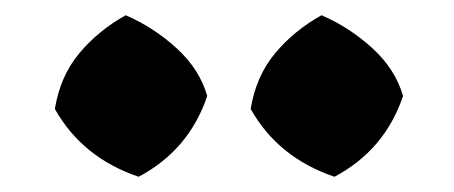

<svg xmlns="http://www.w3.org/2000/svg" viewBox="-20 -780 596 252"><path d="M419 -548Q345 -573 309 -637Q316 -680 341 -710Q366 -740 402 -760Q439 -744 469 -716.5Q499 -689 509 -654Q485 -583 419 -548ZM162 -548Q88 -573 52 -637Q59 -680 84 -710Q109 -740 145 -760Q182 -744 212 -716.5Q242 -689 252 -654Q228 -583 162 -548Z"/></svg>

Font: Eczar ExtraBold
Style: Regular
Weight: 800
Designer: Vaibhav Singh
Foundry: Rosetta Type Foundry
Version: Version 2.000